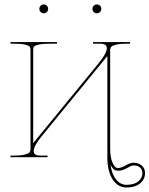

<svg xmlns="http://www.w3.org/2000/svg" viewBox="-20 -710 675 867"><path d="M163.6 -655.8Q157.7 -661.6 157.7 -669.9Q157.7 -678.2 163.6 -684.1Q169.4 -689.9 177.7 -689.9Q186 -689.9 191.7 -684.1Q197.3 -678.2 197.3 -669.9Q197.3 -661.6 191.7 -655.8Q186 -649.9 177.7 -649.9Q169.4 -649.9 163.6 -655.8ZM403.3 -655.8Q397.5 -661.6 397.5 -669.9Q397.5 -678.2 403.3 -684.1Q409.2 -689.9 417.5 -689.9Q425.8 -689.9 431.6 -684.1Q437.5 -678.2 437.5 -669.9Q437.5 -661.6 431.6 -655.8Q425.8 -649.9 417.5 -649.9Q409.2 -649.9 403.3 -655.8ZM479 33.7Q484.9 77.1 504.4 100.8Q523.9 124.5 551.3 124.5Q585 124.5 604 109.6Q623 94.7 623 71.3Q623 55.7 612.3 46.4Q601.6 37.1 582 37.1Q573.2 37.1 553.5 49.1Q533.7 61 512.2 61Q492.2 61 479 33.7ZM27.3 -520H237.3V-512.7H205.1Q172.9 -512.7 155.5 -508.8Q138.2 -504.9 134 -500Q129.9 -495.1 129.9 -486.3V-63.5L423.8 -422.4Q462.4 -468.8 462.4 -492.7Q462.4 -512.7 432.1 -512.7H399.9V-520H567.4V-512.7H552.7Q520.5 -512.7 503.2 -508.1Q485.8 -503.4 481.7 -498Q477.5 -492.7 477.5 -483.9V-38.1Q477.5 0 488 24.4Q498.5 48.8 512.2 48.8Q527.3 48.8 547.4 36.9Q567.4 24.9 582 24.9Q606 24.9 620.4 37.6Q634.8 50.3 634.8 71.3Q634.8 100.6 611.8 118.7Q588.9 136.7 551.3 136.7Q512.2 136.7 488.5 99.9Q464.8 63 464.8 2.4V-457L170.9 -98.1Q132.3 -51.8 132.3 -27.8Q132.3 -7.3 163.1 -7.3H194.8V0H27.3V-7.3H42.5Q74.7 -7.3 92 -12Q109.4 -16.6 113.5 -22Q117.7 -27.3 117.7 -36.1V-486.3Q117.7 -495.1 113.5 -500Q109.4 -504.9 92 -508.8Q74.7 -512.7 42.5 -512.7H27.3Z"/></svg>

Font: ZnikomitNo24
Style: Thin
Weight: 300
Designer: gluk
Foundry: gluk
Version: Version 0.55